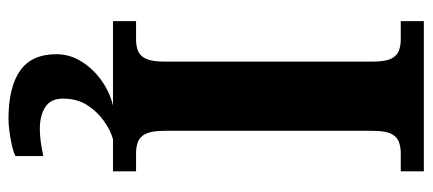

<svg xmlns="http://www.w3.org/2000/svg" viewBox="-296 -458 994 441"><g transform="rotate(90 200.5 -237.0)"><path d="M28 0V-53H70Q85 -53 96.5 -57.5Q108 -62 114.5 -76Q121 -90 121 -118V-596Q121 -625 114.5 -638.5Q108 -652 96.5 -656.5Q85 -661 70 -661H28V-714H373V-661H331Q317 -661 305 -656.5Q293 -652 286.5 -638.5Q280 -625 280 -596V-118Q280 -90 286.5 -76Q293 -62 305 -57.5Q317 -53 331 -53H373V0ZM253 240Q180 240 142 213.5Q104 187 104 130Q104 99 121 72Q138 45 165 26Q192 7 222 0H299Q278 6 256.5 21.5Q235 37 220.5 60Q206 83 206 115Q206 143 225.5 155.5Q245 168 275 168Q289 168 304.5 166Q320 164 338 160V224Q328 229 312 232.5Q296 236 280 238Q264 240 253 240Z"/></g></svg>

Font: Noto Serif Tamil
Style: Bold
Weight: 700
Designer: Indian Type Foundry, Tom Grace, and the Monotype Design Team
Foundry: Monotype Imaging Inc.
Version: Version 2.003